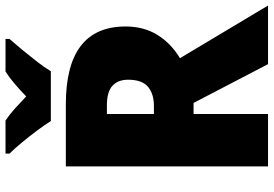

<svg xmlns="http://www.w3.org/2000/svg" viewBox="-164 -802 967 678"><g transform="rotate(-90 319.0 -463.5)"><path d="M289 -714Q564 -714 564 -503Q564 -439 534.5 -391Q505 -343 452 -311L638 0H431L294 -263H255V0H70V-714ZM286 -569H255V-403H284Q326 -403 351 -424Q376 -445 376 -494Q376 -530 354.5 -549.5Q333 -569 286 -569ZM230 -767Q217 -788 196.5 -815.5Q176 -843 154 -869.5Q132 -896 115 -913V-927H232Q254 -912 273.5 -894.5Q293 -877 317 -854Q341 -877 362 -895Q383 -913 405 -927H520V-913Q504 -895 482.5 -869Q461 -843 440 -816Q419 -789 406 -767Z"/></g></svg>

Font: Noto Sans Gurmukhi UI SemiCondensed Black
Style: Regular
Weight: 900
Width: 4
Designer: Jelle Bosma - Monotype Design Team
Foundry: Monotype Imaging Inc.
Version: Version 2.004; ttfautohint (v1.8.4.7-5d5b)